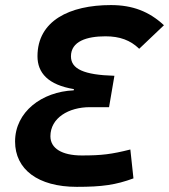

<svg xmlns="http://www.w3.org/2000/svg" viewBox="-20 -723 663 753"><path d="M415 -703.1C252.9 -703.1 127 -641.6 127 -502.4C127 -437 168.9 -390.1 270 -373.5L269 -368.7C144 -363.3 39.1 -284.2 39.1 -168C39.1 -59.1 128.4 9.8 281.2 9.8C381.8 9.8 434.1 2 503.4 -23.4L491.2 -136.7C417.5 -118.2 379.4 -113.3 300.8 -113.3C223.1 -113.3 177.7 -141.1 177.7 -188.5C177.7 -260.7 249.5 -302.7 332.5 -302.7H407.7L428.7 -425.8C308.6 -429.2 258.3 -452.6 258.3 -502C258.3 -561 320.3 -580.6 393.6 -580.6C449.7 -580.6 491.2 -565.4 525.9 -531.7L623 -624C564.9 -678.2 499.5 -703.1 415 -703.1Z"/></svg>

Font: Cascadia Mono NF
Style: Bold Italic
Weight: 700
Italic angle: -10°
Monospace: yes
Designer: Aaron Bell
Foundry: Saja Typeworks
Version: Version 2404.023